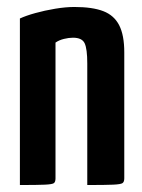

<svg xmlns="http://www.w3.org/2000/svg" viewBox="-20 -530 408 550"><path d="M37 0V-477Q54 -485 81 -492.5Q108 -500 138 -505Q168 -510 193 -510Q245 -510 276 -498Q307 -486 321.5 -457.5Q336 -429 336 -380V-19Q336 -9 331 -5.5Q326 -2 304 -1Q282 0 230 0V-348Q230 -390 222.5 -406Q215 -422 189 -422Q177 -422 163 -418.5Q149 -415 139 -408V-19Q139 -9 134.5 -5.5Q130 -2 108.5 -1Q87 0 37 0Z"/></svg>

Font: Yanone Kaffeesatz ExtraLight SemiBold
Style: Regular
Weight: 600
Version: Version 2.003